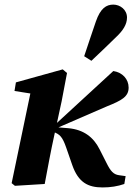

<svg xmlns="http://www.w3.org/2000/svg" viewBox="-20 -803 581 838"><path d="M45.1 8 175.1 0C188.8 -72.4 201.5 -142.9 217.3 -214.3L249 -360.9L272.5 -484.4L253.8 -500.2L49.4 -443.4L43.3 -405.9L169.7 -386L116.6 -415L30.8 -3.6L45.1 8ZM522.6 0 528.3 -34.3 499.5 -38.3C474.9 -41.7 462.6 -56.2 445.1 -91.3L414.6 -151.4C387.8 -205.2 344.2 -237.2 279 -243.4L223.2 -248L219.5 -240.3L447.4 -339.1C510.7 -364.4 541.4 -381 541.4 -420.5C541.4 -458 514.2 -487 474.6 -493L218 -256.9L203.7 -244.6H199.7V-231.9L212.9 -227.4C240.8 -216.7 252.2 -206.9 269 -158.6L295.3 -82.8C322 -6.3 364.4 15.1 427.9 15.1C462.8 15.1 494 10 522.6 0ZM347.4 -557.6 378.9 -537.6C414.6 -572 450.8 -605.1 485.8 -640.2C516.8 -669.2 534.3 -696.4 534.3 -726.4C534.3 -760.9 504.1 -782.9 474.5 -782.9C444.6 -782.9 418.6 -767.6 398.4 -709.1C380.9 -658.9 364.5 -607.9 347.4 -557.6Z"/></svg>

Font: Source Serif 4 Variable
Style: Italic
Weight: 400
Italic angle: -12°
Designer: Frank Grießhammer
Foundry: Adobe Systems Incorporated
Version: Version 4.004;hotconv 1.0.116;makeotfexe 2.5.65601